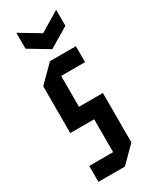

<svg xmlns="http://www.w3.org/2000/svg" viewBox="-194 -788 667 835"><g transform="rotate(-30 140.0 -370.0)"><path d="M35 0V-80H155V-245H35V-480L115 -560H245V-480H125V-325H245V-77L168 0ZM250 -740V-660L150 -600L50 -660V-740L150 -680Z"/></g></svg>

Font: Tektur Condensed
Style: Regular
Weight: 400
Width: 3
Designer: Adam Jagosz
Foundry: Adam Jagosz
Version: Version 1.005;gftools[0.9.30]